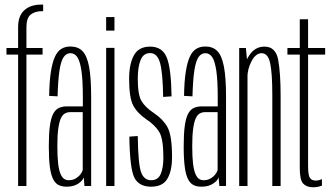

<svg xmlns="http://www.w3.org/2000/svg" viewBox="-20 -806 1444 832"><path d="M58.5 0H94.5V-569.5H164.5V-598H94.5V-688Q94.5 -728 113 -742.8Q131.5 -757.5 161 -757.5H167V-786H157.5Q112.5 -786 85.5 -761.8Q58.5 -737.5 58.5 -689V-598H8V-569.5H58.5Z M269 3Q285.5 3 298 -0.8Q310.5 -4.5 319.8 -10.8Q329 -17 335 -23.8Q341 -30.5 343 -37.5L346 0H375V-385.5Q375 -470.5 365.8 -518Q356.5 -565.5 337 -585Q317.5 -604.5 285 -604.5Q262.5 -604.5 245.8 -594.2Q229 -584 218 -560Q207 -536 200.5 -494.8Q194 -453.5 193 -390.5L229.5 -388.5Q231.5 -460 237.8 -500.8Q244 -541.5 255.8 -558.5Q267.5 -575.5 285 -575.5Q304 -575.5 315.5 -557.8Q327 -540 333 -498.5Q339 -457 339 -385.5V-345H270Q249.5 -345 234.5 -337.8Q219.5 -330.5 210 -311.8Q200.5 -293 196 -259.2Q191.5 -225.5 191.5 -171.5Q191.5 -116 196.2 -81.5Q201 -47 210.8 -28.8Q220.5 -10.5 234.8 -3.8Q249 3 269 3ZM277.5 -25Q266.5 -25 257.8 -31Q249 -37 242.2 -52.5Q235.5 -68 232 -97Q228.5 -126 228.5 -173Q228.5 -219 232.5 -248.2Q236.5 -277.5 243.5 -292.8Q250.5 -308 260.8 -314Q271 -320 283.5 -320H338.5V-69.5Q336.5 -61 328.5 -50.5Q320.5 -40 307.8 -32.5Q295 -25 277.5 -25Z M440 0H476V-598.5H440ZM440 -732V-673.5H476V-732Z M635 3Q685 3 705.2 -31.2Q725.5 -65.5 725.5 -126Q725.5 -221 705 -256.2Q684.5 -291.5 645.5 -317Q609 -341.5 593 -368.5Q577 -395.5 577 -465Q577 -515.5 589.2 -545.8Q601.5 -576 630.5 -576Q662 -576 673.8 -532.5Q685.5 -489 687 -386L723.5 -388.5Q721.5 -512.5 702 -558.2Q682.5 -604 630.5 -604Q580.5 -604 560 -565.8Q539.5 -527.5 539.5 -465Q539.5 -382 557.5 -348.5Q575.5 -315 615.5 -288Q651.5 -264 669.8 -234.5Q688 -205 688 -123Q688 -79.5 676.5 -52.2Q665 -25 635 -25Q603.5 -25 591 -61Q578.5 -97 577 -216.5L540.5 -214Q542.5 -74.5 562.5 -35.8Q582.5 3 635 3Z M853.5 3Q870 3 882.5 -0.8Q895 -4.5 904.2 -10.8Q913.5 -17 919.5 -23.8Q925.5 -30.5 927.5 -37.5L930.5 0H959.5V-385.5Q959.5 -470.5 950.2 -518Q941 -565.5 921.5 -585Q902 -604.5 869.5 -604.5Q847 -604.5 830.2 -594.2Q813.5 -584 802.5 -560Q791.5 -536 785 -494.8Q778.5 -453.5 777.5 -390.5L814 -388.5Q816 -460 822.2 -500.8Q828.5 -541.5 840.2 -558.5Q852 -575.5 869.5 -575.5Q888.5 -575.5 900 -557.8Q911.5 -540 917.5 -498.5Q923.5 -457 923.5 -385.5V-345H854.5Q834 -345 819 -337.8Q804 -330.5 794.5 -311.8Q785 -293 780.5 -259.2Q776 -225.5 776 -171.5Q776 -116 780.8 -81.5Q785.5 -47 795.2 -28.8Q805 -10.5 819.2 -3.8Q833.5 3 853.5 3ZM862 -25Q851 -25 842.2 -31Q833.5 -37 826.8 -52.5Q820 -68 816.5 -97Q813 -126 813 -173Q813 -219 817 -248.2Q821 -277.5 828 -292.8Q835 -308 845.2 -314Q855.5 -320 868 -320H923V-69.5Q921 -61 913 -50.5Q905 -40 892.2 -32.5Q879.5 -25 862 -25Z M1016.5 0H1052.5V-524.5L1045.5 -598H1016.5ZM1160 0H1196V-390Q1196 -489 1185.5 -546.5Q1175 -604 1126 -604Q1085.5 -604 1060.8 -567.2Q1036 -530.5 1036 -486L1052 -469Q1052 -507 1070.2 -541.2Q1088.5 -575.5 1113.5 -575.5Q1141.5 -575.5 1150.8 -531.8Q1160 -488 1160 -394.5Z M1336 5.5Q1356.5 5.5 1375 -1.5V-30Q1362 -23.5 1347.5 -23.5Q1331 -23.5 1323 -35Q1315 -46.5 1315 -88V-569.5H1389V-598H1315V-722.5H1279V-598H1225.5V-569.5H1279V-76.5Q1279 -26 1294 -10.2Q1309 5.5 1336 5.5Z"/></svg>

Font: Anybody ExtraCondensed ExtraLight
Style: Regular
Weight: 250
Width: 2
Version: Version 1.113;gftools[0.9.25]